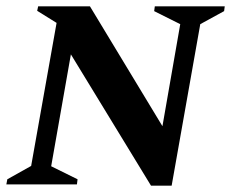

<svg xmlns="http://www.w3.org/2000/svg" viewBox="-31 -580 727 604"><path d="M-11 0 -8 -16 67 -58 147 -508 86 -546 89 -560H252L480 -183L536 -504L454 -545L456 -560H676L674 -545L599 -504L509 4H444L192 -409L130 -57L213 -16L211 0Z"/></svg>

Font: Spectral SC
Style: Bold Italic
Weight: 700
Italic angle: -10°
Designer: Jean-Baptiste Levee
Foundry: Production Type
Version: Version 2.001